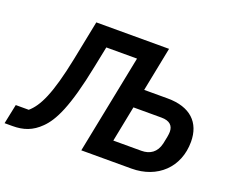

<svg xmlns="http://www.w3.org/2000/svg" viewBox="-147 -882 1275 1069"><g transform="rotate(20 490.5 -347.0)"><path d="M-33 4H14C78 4 129 -13 177 -61C229 -112 279 -207 330 -463L355 -586H537L420 0H717C871 0 978 -102 978 -253C978 -367 908 -436 773 -436H634L686 -698H255L208 -463C163 -241 120 -157 68 -112H-9ZM569 -112 611 -324H777C827 -324 848 -301 848 -265C848 -250 843 -223 836 -192C823 -136 785 -112 735 -112Z"/></g></svg>

Font: Braiins Sans SemiBold
Style: Italic
Weight: 600
Italic angle: -11.31°
Designer: Mike Abbink, Paul van der Laan, Pieter van Rosmalen, Jiri Chlebus, Lubos Buracinsky
Foundry: Bold Monday, Sudetype
Version: Version 1.000;hotconv 1.0.109;makeotfexe 2.5.65596